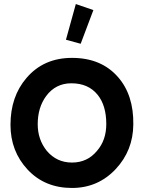

<svg xmlns="http://www.w3.org/2000/svg" viewBox="-20 -922 714 952"><path d="M356 -902 443 -872 380 -705 307 -725ZM641 -305Q640 -176 554 -84Q466 10 337 10Q202 10 117 -81Q32 -172 32 -303Q32 -443 111 -535Q196 -635 337 -635Q482 -635 565 -540Q643 -451 641 -305ZM507 -307Q507 -399 464 -452Q418 -509 334 -509Q256 -509 209 -446Q167 -389 167 -306Q167 -230 212 -174Q261 -116 337 -116Q413 -116 461 -174Q507 -227 507 -307Z"/></svg>

Font: GFS Neohellenic Rg
Style: Bold
Weight: 700
Designer: Designed by Takis Katsoulidis and George D. Matthiopoulos.
Foundry: Designed by Takis Katsoulidis and George D. Matthiopoulos.
Version: Version 1.0